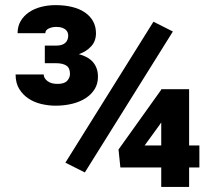

<svg xmlns="http://www.w3.org/2000/svg" viewBox="-20 -737 865 757"><path d="M314.5 -57.1 237.8 -95.7 585 -651.4 661.6 -612.8ZM725.6 -163.6H766.1V-76.7H725.6V0H615.7V-76.7H454.6L447.3 -147.5L615.7 -383.3V-385.3H725.6ZM550.3 -163.6H615.7V-254.4L609.9 -245.6ZM156.7 -557.1H200.7Q225.6 -557.1 237.3 -567.9Q249 -578.6 249 -597.2Q249 -602.5 246.8 -608.6Q244.6 -614.7 239.3 -619.6Q233.9 -624.5 224.9 -627.7Q215.8 -630.9 202.1 -630.9Q185.1 -630.9 171.9 -624.5Q158.7 -618.2 158.7 -606H49.3Q49.3 -633.8 61.8 -654.5Q74.2 -675.3 95 -689.2Q115.7 -703.1 142.8 -710Q169.9 -716.8 198.7 -716.8Q234.4 -716.8 263.7 -709.7Q293 -702.6 314 -688.5Q335 -674.3 346.7 -653.6Q358.4 -632.8 358.4 -606Q358.4 -575.2 339.8 -554.7Q321.3 -534.2 291 -523.4Q307.6 -519 321.5 -511.7Q335.4 -504.4 345.2 -493.7Q355 -482.9 360.6 -468.3Q366.2 -453.6 366.2 -434.1Q366.2 -406.7 353.3 -385.7Q340.3 -364.7 317.9 -350.1Q295.4 -335.4 264.9 -327.9Q234.4 -320.3 198.7 -320.3Q171.9 -320.3 144 -326.7Q116.2 -333 93.5 -347.7Q70.8 -362.3 56.2 -385.7Q41.5 -409.2 41.5 -443.4H152.3Q152.3 -429.2 166.7 -417.7Q181.2 -406.2 206.5 -406.2Q233.9 -406.2 244.9 -418.5Q255.9 -430.7 255.9 -445.8Q255.9 -469.2 241.5 -478.5Q227.1 -487.8 200.7 -487.8H156.7Z"/></svg>

Font: RobotoDraft
Style: Black
Weight: 900
Designer: Google
Version: Version 2.000980w3; 2014; ttfautohint (v1.1) -l 5 -r 24 -G 4